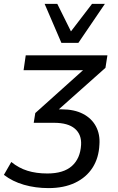

<svg xmlns="http://www.w3.org/2000/svg" viewBox="-55 -775 605 985"><path d="M194 190Q127 190 68 173Q9 156 -35 122L3 56Q41 87 86 101Q131 115 188 115Q271 115 314 76.5Q357 38 361 -32Q364 -85 329 -115Q294 -145 222 -145H118L126 -195L399 -440L396 -415H66L77 -491H496L486 -427L223 -193L203 -214H262Q326 -214 370.5 -191Q415 -168 437 -127Q459 -86 455 -33Q452 35 420 85Q388 135 330.5 162.5Q273 190 194 190ZM260 -555 174 -755H239L309 -614L417 -755H483L347 -555Z"/></svg>

Font: Nunito Sans 10pt Medium
Style: Italic
Weight: 500
Italic angle: -9°
Designer: Vernon Adams
Foundry: Vernon Adams
Version: Version 3.101;gftools[0.9.27]